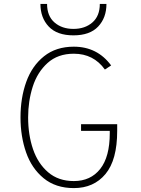

<svg xmlns="http://www.w3.org/2000/svg" viewBox="-20 -951 721 983"><path d="M85 -350Q85 -450 114.5 -532Q144 -614 205.5 -663Q267 -712 358 -712Q478 -712 549 -616L517 -595Q459 -676 358 -676Q276 -676 223.5 -628.5Q171 -581 147.5 -507Q124 -433 124 -350Q124 -261 149 -187.5Q174 -114 226.5 -69Q279 -24 358 -24Q444 -24 493 -86Q542 -148 542 -269V-281H395V-315H580V-281Q580 -132 520 -60Q460 12 358 12Q265 12 203.5 -38.5Q142 -89 113.5 -171Q85 -253 85 -350ZM187 -931H221Q221 -869 259 -836Q297 -803 356 -803Q415 -803 453 -836Q491 -869 491 -931H525Q525 -860 482.5 -815Q440 -770 356 -770Q272 -770 229.5 -815Q187 -860 187 -931Z"/></svg>

Font: Overpass Thin
Style: Regular
Weight: 100
Designer: Delve Withrington, Thomas Jockin
Foundry: Delve Fonts
Version: Version 3.000;DELV;Overpass